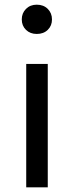

<svg xmlns="http://www.w3.org/2000/svg" viewBox="-20 -800 316 820"><path d="M184 0H92V-527H184ZM202 -717Q202 -690 184 -672.5Q166 -655 137 -655Q109 -655 91 -672.5Q73 -690 73 -717Q73 -744 91 -762Q109 -780 137 -780Q166 -780 184 -762Q202 -744 202 -717Z"/></svg>

Font: FiraGOUPP
Style: Medium
Weight: 400
Designer: bBox Type
Foundry: bBox Type GmbH
Version: Version 1.001